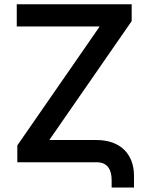

<svg xmlns="http://www.w3.org/2000/svg" viewBox="-20 -747 686 884"><path d="M57.2 -625H438.9L59.7 -77.4V0H424.7C479.8 0 494.3 40.5 494 84.5V116.5H596.9V62.9C597.3 -37.6 533.7 -102.3 424.7 -102.3H207L586.3 -649.9V-727.3H57.2Z"/></svg>

Font: Magic Ui Pro Semi Bold
Style: Regular
Weight: 600
Designer: Stefan Endress, Andreas Faust
Version: Version 1.000;FEAKit 1.0